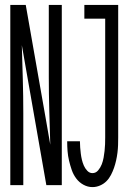

<svg xmlns="http://www.w3.org/2000/svg" viewBox="-20 -755 540 783"><path d="M357 8Q373 8 388 1.5Q403 -5 414 -16Q425 -27 432.5 -41.5Q440 -56 445 -70.5Q450 -85 453.5 -100.5Q457 -116 459 -132Q461 -148 461.5 -163.5Q462 -179 462 -195V-735H324V-679H409V-195Q409 -181 408.5 -167Q408 -153 406.5 -139.5Q405 -126 402.5 -112Q400 -98 395 -85Q390 -72 380.5 -60.5Q371 -49 357 -49Q345 -49 336 -58.5Q327 -68 322 -79.5Q317 -91 314 -103.5Q311 -116 309.5 -128.5Q308 -141 307 -153.5Q306 -166 306 -178V-179Q306 -179 306 -179Q306 -179 306 -179H254Q254 -179 254 -178.5Q254 -178 254 -178Q254 -158 255.5 -138.5Q257 -119 261.5 -100Q266 -81 272.5 -62Q279 -43 291 -27Q303 -11 320.5 -1.5Q338 8 357 8ZM22 0H75V-294Q75 -363 73 -432Q71 -501 69 -571L169 0H232V-735H179V-441Q179 -372 181 -303Q183 -234 185 -165L168 -263L85 -735H22Z"/></svg>

Font: Iosevka SS09 Light
Style: Regular
Weight: 300
Monospace: yes
Designer: Belleve Invis
Foundry: Belleve Invis
Version: Version 5.2.1; ttfautohint (v1.8.3)